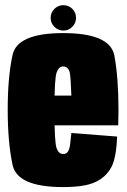

<svg xmlns="http://www.w3.org/2000/svg" viewBox="-20 -736 502 760"><path d="M230 4.5V-126.5Q212 -126.5 204 -149.5Q195.5 -171.5 195.5 -301Q195.5 -424.5 204 -448.5Q212.5 -473 230 -473Q249 -473 256 -450Q260 -430.5 262.5 -357.5H180V-240H448Q449 -269 449 -301Q449 -428.5 432.5 -517Q414.5 -605 230 -605Q47.5 -605 29.5 -517.5Q10.5 -430 10.5 -302Q10.5 -174 29.5 -84.5Q47 4.5 230 4.5ZM230 -126.5V4.5Q317 4.5 359 -16Q400.5 -36 420.5 -74Q440.5 -110.5 443.5 -195.5L262.5 -209.5Q259.5 -180.5 257 -160Q253.5 -140.5 247 -133.5Q241.5 -126.5 230 -126.5ZM231 -615Q251.5 -615 266.2 -629.8Q281 -644.5 281 -665Q281 -686 266.5 -700.8Q252 -715.5 231 -715.5Q210 -715.5 195.2 -700.8Q180.5 -686 180.5 -665Q180.5 -644.5 195.5 -629.8Q210.5 -615 231 -615Z"/></svg>

Font: Anybody ExtraCondensed Black
Style: Regular
Weight: 900
Width: 2
Version: Version 1.113;gftools[0.9.25]